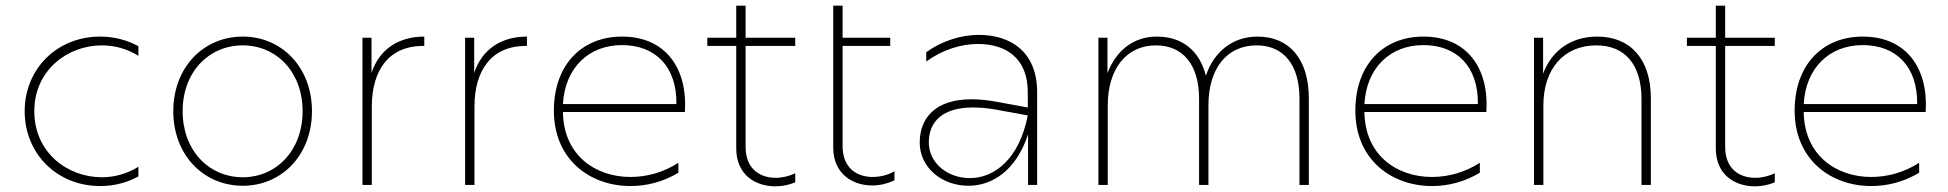

<svg xmlns="http://www.w3.org/2000/svg" viewBox="-20 -652 6867 677"><path d="M333 4C385 4 430 -9 468 -30V-64C428 -39 383 -27 339 -27C218 -27 101 -114 101 -260C101 -405 219 -492 339 -492C384 -492 429 -480 468 -455V-489C430 -510 384 -523 333 -523C181 -523 67 -409 67 -260C67 -110 181 4 333 4Z M836 3C974 3 1080 -106 1080 -260C1080 -414 974 -523 836 -523C697 -523 591 -414 591 -260C591 -106 697 3 836 3ZM836 -27C716 -27 624 -122 624 -260C624 -398 716 -492 836 -492C955 -492 1047 -398 1047 -260C1047 -122 955 -27 836 -27Z M1258 0H1291V-276C1291 -405 1352 -492 1476 -490V-523C1384 -523 1317 -477 1290 -395V-519H1258Z M1620 0H1653V-276C1653 -405 1714 -492 1838 -490V-523C1746 -523 1679 -477 1652 -395V-519H1620Z M2203 4C2261 4 2319 -11 2372 -43V-78C2321 -45 2262 -28 2203 -28C2080 -28 1967 -104 1965 -257H2395C2405 -410 2328 -523 2173 -523C2032 -523 1933 -424 1933 -262C1933 -88 2062 4 2203 4ZM2365 -285H1965C1972 -413 2056 -493 2173 -493C2290 -493 2367 -418 2365 -285Z M2784 -9V-41C2763 -31 2738 -25 2715 -25C2660 -25 2609 -56 2609 -134V-490H2784V-519H2609V-632H2576V-519H2474V-490H2576V-129C2576 -35 2644 5 2714 5C2738 5 2762 0 2784 -9Z M3134 -16V-48C3111 -35 3084 -28 3057 -28C3002 -28 2951 -59 2951 -137V-490H3119V-519H2951V-632H2918V-132C2918 -39 2986 2 3056 2C3083 2 3110 -5 3134 -16Z M3605 0H3637V-327C3637 -470 3543 -529 3431 -529C3368 -529 3300 -507 3246 -468V-435C3302 -476 3368 -497 3428 -497C3527 -497 3604 -447 3604 -327V-273L3495 -293C3462 -299 3433 -302 3406 -302C3277 -302 3223 -235 3223 -149C3223 -63 3299 3 3395 3C3479 3 3563 -51 3605 -178ZM3255 -150C3255 -224 3305 -273 3410 -273C3434 -273 3460 -271 3489 -266L3604 -245C3574 -91 3486 -24 3400 -24C3321 -24 3255 -77 3255 -150Z M4414 -523C4326 -523 4260 -469 4232 -385C4209 -476 4146 -523 4059 -523C3976 -523 3915 -473 3885 -394V-519H3853V0H3886V-281C3886 -408 3951 -492 4056 -492C4150 -492 4208 -425 4208 -304V0H4241V-281C4241 -408 4304 -492 4411 -492C4505 -492 4562 -425 4562 -304V0H4595V-305C4595 -446 4524 -523 4414 -523Z M5029 4C5087 4 5145 -11 5198 -43V-78C5147 -45 5088 -28 5029 -28C4906 -28 4793 -104 4791 -257H5221C5231 -410 5154 -523 4999 -523C4858 -523 4759 -424 4759 -262C4759 -88 4888 4 5029 4ZM5191 -285H4791C4798 -413 4882 -493 4999 -493C5116 -493 5193 -418 5191 -285Z M5612 -523C5519 -523 5451 -473 5421 -392V-519H5389V0H5422V-280C5422 -408 5493 -492 5609 -492C5708 -492 5768 -426 5768 -303V0H5801V-305C5801 -447 5726 -523 5612 -523Z M6238 -9V-41C6217 -31 6192 -25 6169 -25C6114 -25 6063 -56 6063 -134V-490H6238V-519H6063V-632H6030V-519H5928V-490H6030V-129C6030 -35 6098 5 6168 5C6192 5 6216 0 6238 -9Z M6578 4C6636 4 6694 -11 6747 -43V-78C6696 -45 6637 -28 6578 -28C6455 -28 6342 -104 6340 -257H6770C6780 -410 6703 -523 6548 -523C6407 -523 6308 -424 6308 -262C6308 -88 6437 4 6578 4ZM6740 -285H6340C6347 -413 6431 -493 6548 -493C6665 -493 6742 -418 6740 -285Z"/></svg>

Font: Chess Sans ExtraLight
Style: Regular
Weight: 275
Designer: Wolf Bōese
Foundry: Wolf Bōese
Version: Version 7.223;Glyphs 3.3 (3306)